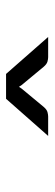

<svg xmlns="http://www.w3.org/2000/svg" viewBox="201 -1149 176 618"><g transform="rotate(-90 289.0 -840.0)"><path d="M479 -773H414Q408 -773 399.8 -775.2Q391.5 -777.5 383 -787.5L324.5 -858L318.5 -867L312.5 -858L254 -787.5Q245.5 -777.5 237.2 -775.2Q229 -773 223 -773H160.5L280 -908.5H360Z"/></g></svg>

Font: Lato
Style: Regular
Weight: 400
Designer: Lukasz Dziedzic with Adam Twardoch and Botio Nikoltchev
Foundry: tyPoland Lukasz Dziedzic
Version: Version 2.015; 2015-08-06; http://www.latofonts.com/